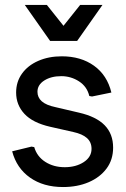

<svg xmlns="http://www.w3.org/2000/svg" viewBox="-20 -741 509 774"><path d="M234 13Q155 13 101 -25Q47 -63 29 -131L107 -150L118 -148Q129 -110 162.5 -88.5Q196 -67 241 -67Q286 -67 317.5 -87.5Q349 -108 349 -141Q349 -168 330.5 -184.5Q312 -201 275 -209L182 -230Q112 -246 78.5 -282Q45 -318 45 -368Q45 -411 68.5 -444Q92 -477 134 -495.5Q176 -514 229 -514Q306 -514 359 -476Q412 -438 429 -368L351 -352L340 -354Q331 -392 298.5 -413Q266 -434 227 -434Q186 -434 158.5 -416.5Q131 -399 131 -371Q131 -348 148.5 -332.5Q166 -317 204 -309L298 -287Q368 -271 402 -236Q436 -201 436 -146Q436 -97 409.5 -61.5Q383 -26 337.5 -6.5Q292 13 234 13ZM80 -721H169L236 -637L303 -721H393L291 -576H182Z"/></svg>

Font: Fustat Medium
Style: Regular
Weight: 500
Designer: Mohamed Gaber, Khaled Hosny, Laura Garcia Mut
Foundry: Kief Type Foundry, Alif Type Foundry, Hard Type Foundry
Version: Version 1.007